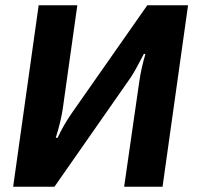

<svg xmlns="http://www.w3.org/2000/svg" viewBox="-20 -710 750 730"><path d="M598 0H452L509 -396Q517 -452 533 -505H527Q492 -437 476 -414L187 0H30L127 -690H274L219 -299Q212 -250 192 -186H199Q221 -234 253 -280L540 -690H695Z"/></svg>

Font: Exo 2.0
Style: Bold Italic
Weight: 700
Italic angle: -8°
Designer: Natanael Gama
Version: Version 1.001;PS 001.001;hotconv 1.0.70;makeotf.lib2.5.58329